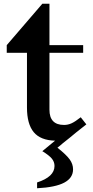

<svg xmlns="http://www.w3.org/2000/svg" viewBox="-20 -742 496 1025"><path d="M370 162Q370 208 323 233Q276 258 178 263V232Q271 202 271 144Q271 122 256.5 104.5Q242 87 206 65L274 9Q196 7 160 -36.5Q124 -80 124 -168V-460H16V-501L206 -722H244V-501H424V-460H244V-156Q244 -75 322 -75Q343 -75 362.5 -84Q382 -93 411 -116L441 -78L389 -37Q351 -5 315 23Q303 34 286 47V46Q334 84 352 109Q370 134 370 162Z"/></svg>

Font: Inknut Antiqua
Style: Regular
Weight: 400
Designer: Claus Eggers Sørensen
Foundry: Claus Eggers Sørensen
Version: Version 1.003; ttfautohint (v1.8.2) -l 8 -r 50 -G 200 -x 14 